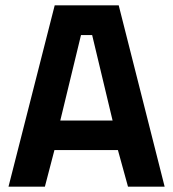

<svg xmlns="http://www.w3.org/2000/svg" viewBox="-20 -703 652 723"><path d="M12 0 186 -683H427L600 0H462L424 -138H185L149 0ZM207 -249H404L327 -571H285Z"/></svg>

Font: Cairo Play
Style: Bold
Weight: 700
Version: Version 3.119